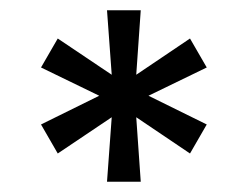

<svg xmlns="http://www.w3.org/2000/svg" viewBox="-20 -728 484 375"><path d="M198.2 -582 189 -708H254.9L246.1 -582L351.1 -652.8L383.8 -596.2L270 -541L383.8 -484.9L351.1 -428.2L246.1 -499L254.9 -373H189L198.2 -499L92.8 -428.2L60.1 -484.9L173.8 -541L60.1 -596.2L92.8 -652.8Z"/></svg>

Font: LT Superior
Style: Regular
Weight: 400
Designer: Daniel Lyons
Foundry: LyonsType
Version: Version 1.000